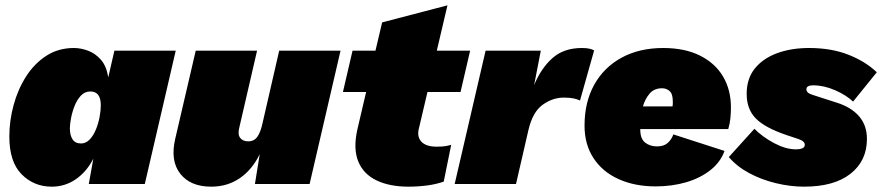

<svg xmlns="http://www.w3.org/2000/svg" viewBox="-20 -690 3308 720"><path d="M174 10Q107 10 61 -36.5Q15 -83 15 -178Q15 -237 31 -296Q47 -355 78 -403.5Q109 -452 154 -481Q199 -510 257 -510Q283 -510 310 -500Q337 -490 358 -466.5Q379 -443 386 -400L409 -500H639L523 0H313L330 -95Q305 -46 264.5 -18Q224 10 174 10ZM284 -152Q302 -152 316 -166.5Q330 -181 339.5 -204Q349 -227 353.5 -251.5Q358 -276 358 -295Q358 -347 319 -347Q298 -347 283.5 -331.5Q269 -316 260 -293.5Q251 -271 246.5 -247.5Q242 -224 242 -209Q242 -183 252 -167.5Q262 -152 284 -152Z M772 10Q694 10 656 -38.5Q618 -87 637 -169L714 -500H944L877 -210Q871 -185 881 -172.5Q891 -160 911 -160Q933 -160 945 -177Q957 -194 964 -226L1027 -500H1257L1141 0H936L954 -112Q926 -54 879.5 -22Q833 10 772 10Z M1512 10Q1441 10 1392 -13.5Q1343 -37 1323.5 -84.5Q1304 -132 1320 -204L1353 -345H1266L1302 -500H1388L1413 -606L1658 -670L1618 -500H1743L1707 -345H1583L1552 -213Q1542 -179 1559.5 -159.5Q1577 -140 1617 -140Q1639 -140 1650.5 -142Q1662 -144 1672 -147L1644 -9Q1616 1 1581.5 5.5Q1547 10 1512 10Z M1685 0 1801 -500H2008L1983 -371Q2009 -434 2051.5 -472Q2094 -510 2162 -510Q2179 -510 2190 -507.5Q2201 -505 2208 -501L2155 -313Q2145 -318 2131 -321Q2117 -324 2094 -324Q2053 -324 2015.5 -297.5Q1978 -271 1962 -204L1915 0Z M2438 9Q2361 9 2300.5 -18Q2240 -45 2206 -96.5Q2172 -148 2172 -219Q2172 -307 2208.5 -372.5Q2245 -438 2311.5 -474Q2378 -510 2467 -510Q2548 -510 2605 -481.5Q2662 -453 2691.5 -403Q2721 -353 2721 -287Q2721 -268 2719 -247Q2717 -226 2711 -206H2381V-204Q2381 -170 2399 -155.5Q2417 -141 2444 -141Q2470 -141 2484.5 -154.5Q2499 -168 2505 -186L2697 -124Q2682 -82 2644 -52Q2606 -22 2553 -6.5Q2500 9 2438 9ZM2463 -359Q2433 -359 2416 -339Q2399 -319 2391 -291H2502Q2503 -296 2503 -300.5Q2503 -305 2503 -310Q2503 -338 2491 -348.5Q2479 -359 2463 -359Z M2995 10Q2944 10 2890 -3Q2836 -16 2790 -40.5Q2744 -65 2713 -101L2809 -207Q2840 -176 2883.5 -153Q2927 -130 2964 -130Q2998 -130 2998 -147Q2998 -161 2973 -169L2931 -183Q2848 -211 2814 -246Q2780 -281 2780 -338Q2780 -395 2810.5 -433Q2841 -471 2894 -490.5Q2947 -510 3014 -510Q3097 -510 3161 -485Q3225 -460 3268 -419L3179 -309Q3154 -333 3112 -351.5Q3070 -370 3029 -370Q3004 -370 3004 -355Q3004 -341 3028 -334L3118 -305Q3172 -288 3201.5 -254Q3231 -220 3231 -169Q3231 -87 3169.5 -38.5Q3108 10 2995 10Z"/></svg>

Font: Work Sans Black
Style: Italic
Weight: 900
Italic angle: -13°
Designer: Wei Huang
Foundry: Wei Huang
Version: Version 2.009; ttfautohint (v1.8.3)